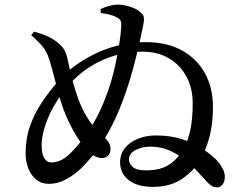

<svg xmlns="http://www.w3.org/2000/svg" viewBox="-20 -800 1040 825"><path d="M636 3Q590 3 558.5 -11Q527 -25 511.5 -49Q496 -73 496 -102Q496 -138 517 -164Q538 -190 573 -204Q608 -218 650 -218Q713 -218 764 -201.5Q815 -185 846 -163Q898 -130 922 -99Q946 -68 946 -40Q946 -19 936 -7Q926 5 912 5Q899 5 890 -1Q881 -7 868 -20Q850 -39 830.5 -61Q811 -83 783 -107Q748 -136 709 -153Q670 -170 627 -170Q590 -170 562 -155Q534 -140 534 -115Q534 -97 550.5 -82.5Q567 -68 607 -68Q670 -68 707.5 -93Q745 -118 770 -163Q789 -198 798.5 -244.5Q808 -291 808 -356Q808 -423 780 -473Q752 -523 704 -550.5Q656 -578 593 -578Q541 -578 493 -566.5Q445 -555 403 -533.5Q361 -512 326 -483.5Q291 -455 264 -421Q210 -352 184.5 -288.5Q159 -225 159 -176Q159 -138 170.5 -120Q182 -102 200 -102Q220 -102 239.5 -110.5Q259 -119 282 -141Q329 -188 363 -240.5Q397 -293 420.5 -348.5Q444 -404 459 -456Q470 -493 478.5 -535.5Q487 -578 493.5 -618.5Q500 -659 501 -689Q502 -705 497.5 -712.5Q493 -720 481 -726Q468 -733 450 -737.5Q432 -742 413 -744L412 -761Q433 -771 454 -776Q475 -781 493 -780Q514 -779 539 -771Q564 -763 578 -752Q590 -743 595 -734Q600 -725 598 -709Q597 -699 592.5 -677.5Q588 -656 581.5 -627Q575 -598 567 -564.5Q559 -531 549 -495Q524 -405 492.5 -329Q461 -253 420.5 -190Q380 -127 328 -76Q298 -48 263 -29Q228 -10 190 -10Q158 -10 135.5 -28.5Q113 -47 101.5 -77Q90 -107 90 -140Q90 -204 109 -258.5Q128 -313 161.5 -362.5Q195 -412 237 -459Q259 -485 295.5 -512.5Q332 -540 379.5 -564.5Q427 -589 484.5 -604Q542 -619 607 -619Q698 -619 762.5 -583Q827 -547 861 -484.5Q895 -422 895 -341Q895 -275 882.5 -221.5Q870 -168 844 -120Q817 -70 765.5 -33.5Q714 3 636 3ZM419 -121Q401 -120 379.5 -133.5Q358 -147 337 -174Q306 -214 276.5 -274.5Q247 -335 228 -411Q213 -469 203.5 -504.5Q194 -540 185 -563Q174 -589 157 -607.5Q140 -626 114 -649L126 -664Q162 -655 187.5 -642.5Q213 -630 230 -615Q248 -601 257.5 -583.5Q267 -566 273 -533Q281 -495 291.5 -454.5Q302 -414 316.5 -374.5Q331 -335 352 -299.5Q373 -264 402 -236Q420 -219 437.5 -200.5Q455 -182 455 -161Q455 -145 446.5 -133.5Q438 -122 419 -121Z"/></svg>

Font: Noto Serif HK ExtraLight SemiBold
Style: Regular
Weight: 600
Version: Version 2.002-H1;hotconv 1.1.0;makeotfexe 2.6.0